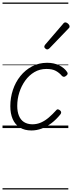

<svg xmlns="http://www.w3.org/2000/svg" viewBox="-20 -1018 573 1526"><path d="M230 19Q175 19 137 -5Q99 -29 80.5 -72.5Q62 -116 62 -174Q62 -241 82.5 -303Q103 -365 142 -413.5Q181 -462 235 -490.5Q289 -519 355 -519Q409 -519 450.5 -498.5Q492 -478 513 -446Q519 -438 517.5 -430.5Q516 -423 505 -415Q496 -407 487.5 -407.5Q479 -408 472 -415Q452 -439 424 -454.5Q396 -470 349 -470Q296 -470 253.5 -445Q211 -420 180.5 -377.5Q150 -335 133.5 -283Q117 -231 117 -176Q117 -131 130.5 -98Q144 -65 170.5 -48Q197 -31 236 -30Q274 -30 306.5 -44.5Q339 -59 368.5 -84.5Q398 -110 426 -141Q434 -151 442.5 -148.5Q451 -146 458 -140Q465 -134 466 -126Q467 -118 460 -109Q427 -68 389.5 -39.5Q352 -11 311.5 4Q271 19 230 19ZM355 -625Q349 -625 340.5 -632Q332 -639 332 -646Q332 -650 333.5 -654Q335 -658 339 -663L480 -827Q485 -834 489.5 -837Q494 -840 500 -840Q506 -840 514 -835Q522 -830 527.5 -822.5Q533 -815 533 -808Q533 -803 531.5 -799.5Q530 -796 525 -792L373 -634Q363 -625 355 -625ZM0 478H523V488H0ZM0 -20H523V0H0ZM0 -505H523V-500H0ZM0 -998H523V-988H0Z"/></svg>

Font: Playwrite AU SA Guides
Style: Regular
Weight: 400
Designer: Veronika Burian, José Scaglione
Foundry: TypeTogether
Version: Version 1.003